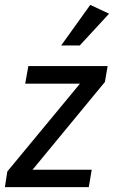

<svg xmlns="http://www.w3.org/2000/svg" viewBox="-28 -765 466 785"><path d="M347 -71 335 0H-8L2 -64L299 -423H75L88 -495H412L401 -430L105 -71ZM298 -579H222L341 -745L418 -709Z"/></svg>

Font: Inria Sans
Style: Italic
Weight: 400
Italic angle: -10°
Designer: Black Foundry Team
Foundry: Black Foundry
Version: Version 1.2; ttfautohint (v1.8.3)